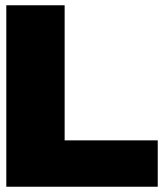

<svg xmlns="http://www.w3.org/2000/svg" viewBox="-20 -708 622 728"><path d="M3.9 0V-688H225.1V-175.8H578.1V0Z"/></svg>

Font: Archivo-RBTV
Style: Regular
Weight: 500
Designer: Hector Gatti
Foundry: Hector Gatti
Version: ""